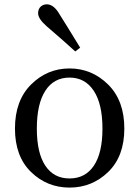

<svg xmlns="http://www.w3.org/2000/svg" viewBox="-20 -849 641 883"><path d="M48.8 -257.8Q48.8 -386.7 123 -460.4Q197.3 -534.2 299.8 -534.2Q402.3 -534.2 477.1 -460.4Q551.8 -386.7 551.8 -257.8Q551.8 -129.9 477.5 -58.1Q403.3 13.7 299.8 13.7Q196.3 13.7 122.6 -58.1Q48.8 -129.9 48.8 -257.8ZM451.2 -257.8Q451.2 -371.1 411.1 -431.6Q371.1 -492.2 299.8 -492.2Q227.5 -492.2 188.5 -431.6Q149.4 -371.1 149.4 -257.8Q149.4 -145.5 188.5 -86.9Q227.5 -28.3 299.8 -28.3Q372.1 -28.3 411.6 -86.9Q451.2 -145.5 451.2 -257.8ZM348.6 -629.9 326.2 -612.3Q276.4 -658.2 194.3 -728.5Q155.3 -762.7 155.3 -788.1Q155.3 -807.6 167 -818.4Q178.7 -829.1 195.3 -829.1Q227.5 -829.1 253.9 -783.2Q278.3 -745.1 348.6 -629.9Z"/></svg>

Font: GenYoMin TW TTF Medium
Style: Regular
Weight: 500
Version: Version 1.300